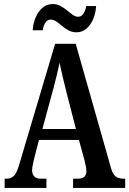

<svg xmlns="http://www.w3.org/2000/svg" viewBox="-20 -931 640 951"><path d="M3 0V-46H14Q35 -46 49.5 -60.5Q64 -75 77 -122L253 -714H355L530 -98Q538 -69 552.5 -57.5Q567 -46 592 -46H600V0H342V-46H366Q408 -46 408 -83Q408 -94 404.5 -110Q401 -126 398 -139L371 -238H173L150 -149Q148 -137 143.5 -119.5Q139 -102 139 -88Q139 -69 149 -57.5Q159 -46 182 -46H210V0ZM190 -292H356L307 -483Q297 -523 289 -557Q281 -591 275 -620Q269 -591 261 -558Q253 -525 244 -491ZM359 -771Q337 -771 319.5 -780.5Q302 -790 287.5 -802.5Q273 -815 259 -824.5Q245 -834 231 -834Q214 -834 204 -817.5Q194 -801 192 -781H142Q144 -815 156.5 -844.5Q169 -874 190.5 -892.5Q212 -911 241 -911Q262 -911 279.5 -901.5Q297 -892 312 -879.5Q327 -867 340.5 -857.5Q354 -848 367 -848Q384 -848 394 -864.5Q404 -881 407 -901H456Q454 -866 441.5 -836.5Q429 -807 408 -789Q387 -771 359 -771Z"/></svg>

Font: Noto Serif Ethiopic ExtraCondensed SemiBold
Style: Regular
Weight: 600
Width: 2
Designer: Monotype Design Team
Foundry: Monotype Imaging Inc.
Version: Version 2.102; ttfautohint (v1.8.4.7-5d5b)